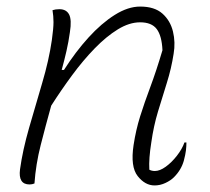

<svg xmlns="http://www.w3.org/2000/svg" viewBox="-20 -557 640 585"><path d="M140 -526Q149 -529 161 -529Q182 -529 190.5 -513Q199 -497 193 -459Q189 -430 182.5 -401.5Q176 -373 168 -344H175Q210 -399 249.5 -442.5Q289 -486 329.5 -511.5Q370 -537 407 -537Q451 -537 475 -515.5Q499 -494 507 -461Q515 -428 509 -393Q502 -348 488.5 -305Q475 -262 461.5 -217.5Q448 -173 441 -123Q437 -98 435.5 -77.5Q434 -57 435 -40Q442 -36 452 -36Q467 -36 485 -49Q503 -62 519 -82.5Q535 -103 542 -123H548Q548 -111 546.5 -98.5Q545 -86 540 -67Q532 -39 510 -17Q500 -7 484 0.5Q468 8 451 8Q422 8 399.5 -20.5Q377 -49 387 -115Q394 -161 407 -202.5Q420 -244 438 -292Q456 -340 475 -404Q473 -448 457.5 -468.5Q442 -489 407 -489Q374 -489 339 -467.5Q304 -446 268.5 -409.5Q233 -373 199.5 -327.5Q166 -282 136 -235Q119 -174 104 -115Q89 -56 85 2Q78 5 70 5Q35 5 41 -41Q49 -99 68.5 -167Q88 -235 108.5 -304Q129 -373 138 -435Q143 -471 143 -489.5Q143 -508 140 -526Z"/></svg>

Font: Recursive Sn Csl St Lt
Style: Italic
Weight: 300
Italic angle: -15°
Version: Version 1.079;hotconv 1.0.112;makeotfexe 2.5.65598; ttfautoh